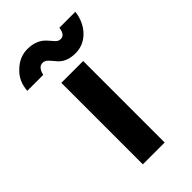

<svg xmlns="http://www.w3.org/2000/svg" viewBox="-284 -770 833 833"><g transform="rotate(-45 132.0 -354.0)"><path d="M66 0H200V-500H66ZM200 -547Q250 -547 285 -583Q320 -619 327 -675H229Q224 -636 199 -636Q185 -636 175 -647Q171 -652 165 -658.5Q159 -665 153 -672Q122 -708 65 -708Q17 -708 -21 -671Q-40 -654 -50.5 -631Q-61 -608 -63 -580H35Q44 -619 69 -619Q84 -619 94 -608Q99 -603 104.5 -596.5Q110 -590 116 -583Q144 -547 200 -547Z"/></g></svg>

Font: Unageo
Style: Bold
Weight: 700
Designer: Richard Sepsi
Foundry: Richard Sepsi
Version: Version 2.000